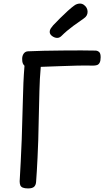

<svg xmlns="http://www.w3.org/2000/svg" viewBox="-20 -1045 584 1074"><path d="M90 -31Q93 -81 96 -141.5Q99 -202 101.5 -264.5Q104 -327 105 -383Q107 -439 108 -487Q109 -535 111 -581.5Q113 -628 117 -677Q110 -684 107 -692Q104 -700 104 -716Q104 -733 112.5 -745Q121 -757 136 -758Q173 -760 224.5 -761Q276 -762 331 -762.5Q386 -763 435 -763Q484 -763 516 -762Q527 -761 535 -753.5Q543 -746 543 -725Q543 -705 537.5 -694.5Q532 -684 522.5 -681Q513 -678 501 -678Q457 -679 412 -678Q367 -677 317.5 -675Q268 -673 208 -671Q202 -604 200.5 -536Q199 -468 197 -391Q196 -317 194 -261.5Q192 -206 190 -163.5Q188 -121 186 -88.5Q184 -56 182 -29Q181 -10 171 -0.5Q161 9 137 9Q118 9 107.5 4.5Q97 0 93.5 -9Q90 -18 90 -31ZM300 -833Q286 -833 272 -843Q258 -853 258 -867Q258 -877 264 -886Q270 -895 277 -903Q295 -922 316.5 -943.5Q338 -965 359 -984Q380 -1003 394 -1013Q403 -1020 411.5 -1022.5Q420 -1025 427 -1025Q439 -1025 449 -1018Q459 -1011 464.5 -1001Q470 -991 470 -979Q470 -956 449 -942Q428 -928 390.5 -900.5Q353 -873 324 -844Q313 -833 300 -833Z"/></svg>

Font: Playpen Sans
Style: Regular
Weight: 400
Designer: Laura Meseguer, Veronika Burian, José Scaglione, Kostas Bartsokas, Vera Evstafieva, Tom Grace, Yorlmar Campos
Foundry: TypeTogether
Version: Version 2.000